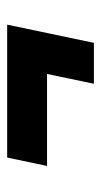

<svg xmlns="http://www.w3.org/2000/svg" viewBox="110 -458 288 549"><g transform="rotate(-90 254.5 -183.0)"><path d="M290 -59 318 -193H55L79 -307H459L407 -59Z"/></g></svg>

Font: Saira Semi Condensed
Style: Bold Italic
Weight: 700
Width: 4
Italic angle: -12°
Designer: Hector Gatti with collaboration of the Omnibus-Type team
Foundry: Omnibus-Type
Version: Version 1.001; ttfautohint (v1.8)